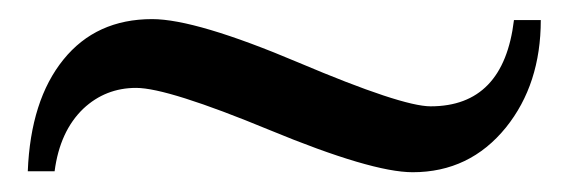

<svg xmlns="http://www.w3.org/2000/svg" viewBox="-20 -367 589 199"><path d="M540.5 -346.2Q540.5 -279.8 504.4 -234.9Q466.8 -188.5 407.7 -188.5Q365.2 -188.5 259.5 -232.2Q153.8 -275.9 121.1 -275.9Q89.4 -275.9 66.4 -254.4Q42 -231 36.6 -189.5H8.8Q11.7 -263.2 45.7 -305.2Q79.6 -347.2 137.7 -347.2Q183.1 -347.2 289.8 -302Q396.5 -256.8 426.3 -256.8Q502 -256.8 512.7 -346.2Z"/></svg>

Font: Dai Banna SIL Book
Style: BoldOblique
Weight: 700
Italic angle: -11°
Designer: Victor Gaultney
Foundry: SIL International
Version: Version 2.000